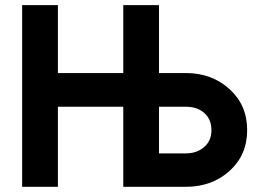

<svg xmlns="http://www.w3.org/2000/svg" viewBox="-20 -720 998 740"><path d="M696.3 -438.5Q796.9 -438.5 865.2 -376Q932.6 -314.5 932.6 -218.8Q932.6 -123 865.2 -61.5Q796.9 0 696.3 0Q615.2 0 455.1 0Q455.1 -77.1 455.1 -308.6Q391.6 -308.6 203.1 -308.6Q203.1 -231.4 203.1 0Q168.9 0 65.4 0Q65.4 -174.8 65.4 -700.2Q99.6 -700.2 203.1 -700.2Q203.1 -634.8 203.1 -438.5Q265.6 -438.5 455.1 -438.5Q455.1 -503.9 455.1 -700.2Q489.3 -700.2 592.8 -700.2Q592.8 -634.8 592.8 -438.5Q619.1 -438.5 696.3 -438.5ZM696.3 -128.9Q739.3 -128.9 766.6 -153.3Q794.9 -176.8 794.9 -218.8Q794.9 -260.7 766.6 -285.2Q739.3 -308.6 696.3 -308.6Q662.1 -308.6 592.8 -308.6Q592.8 -263.7 592.8 -128.9Q619.1 -128.9 696.3 -128.9Z"/></svg>

Font: LeFont
Style: Regular
Weight: 700
Designer: Leryon MEDIA
Version: Version 1.0